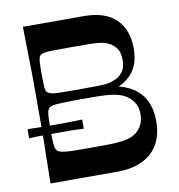

<svg xmlns="http://www.w3.org/2000/svg" viewBox="-79 -772 786 845"><g transform="rotate(-10 314.0 -350.0)"><path d="M79 0Q80 -72 81 -118Q82 -164 82.5 -194.5Q83 -225 83 -247.5Q83 -270 83 -293.5Q83 -317 83 -350Q83 -383 83 -406.5Q83 -430 83 -453Q83 -476 82.5 -506Q82 -536 81 -582Q80 -628 79 -700H351Q446 -700 494.5 -653Q543 -606 543 -521Q543 -496 536.5 -467.5Q530 -439 509.5 -413Q489 -387 449 -368Q499 -355 529 -329Q559 -303 572 -267.5Q585 -232 585 -190Q585 -130 561 -87.5Q537 -45 490.5 -22.5Q444 0 378 0ZM276 -124Q327 -124 359.5 -124.5Q392 -125 412 -127.5Q432 -130 444 -133Q456 -136 465 -140Q491 -151 506.5 -175Q522 -199 522 -232Q522 -261 511 -280Q500 -299 484 -311Q468 -323 453 -328Q443 -332 430.5 -334.5Q418 -337 399.5 -339Q381 -341 351 -341.5Q321 -342 276 -342Q232 -342 206 -341Q180 -340 165.5 -339Q151 -338 144.5 -335.5Q138 -333 133 -330Q130 -327 126.5 -320Q123 -313 121.5 -293Q120 -273 120 -232Q120 -191 121.5 -172Q123 -153 126.5 -146.5Q130 -140 133 -137Q138 -133 144.5 -131Q151 -129 165.5 -127Q180 -125 206 -124.5Q232 -124 276 -124ZM271 -386Q326 -386 356.5 -386.5Q387 -387 403.5 -390Q420 -393 431 -398Q452 -404 469 -424.5Q486 -445 486 -481Q486 -517 469 -537Q452 -557 431 -564Q420 -569 403.5 -571.5Q387 -574 356.5 -574.5Q326 -575 271 -575Q219 -575 191.5 -574.5Q164 -574 152 -571.5Q140 -569 134 -564Q131 -561 128.5 -554.5Q126 -548 125 -531.5Q124 -515 124 -481Q124 -447 125 -430Q126 -413 128.5 -407Q131 -401 134 -398Q140 -393 152 -390Q164 -387 191.5 -386.5Q219 -386 271 -386ZM21 -212V-253Q52 -252 82 -251.5Q112 -251 142 -251Q174 -251 204 -251.5Q234 -252 265 -253V-212Q234 -214 204 -214Q174 -214 142 -214Q112 -214 82 -214Q52 -214 21 -212Z"/></g></svg>

Font: Ojuju SemiBold
Style: Regular
Weight: 600
Designer: Chisaokwu Joboson, Mirko Velimirovic
Foundry: Udi Foundry
Version: Version 1.000